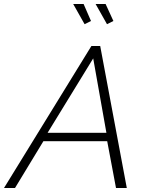

<svg xmlns="http://www.w3.org/2000/svg" viewBox="-63 -940 732 960"><path d="M394 -710H438L571 0H517L473 -234H154L12 0H-43ZM469 -276 403 -648 175 -276ZM415 -920H465L504 -835L472 -819ZM303 -920H355L392 -835L360 -819Z"/></svg>

Font: Raleway Thin Light
Style: Italic
Weight: 300
Italic angle: -12°
Version: Version 4.026